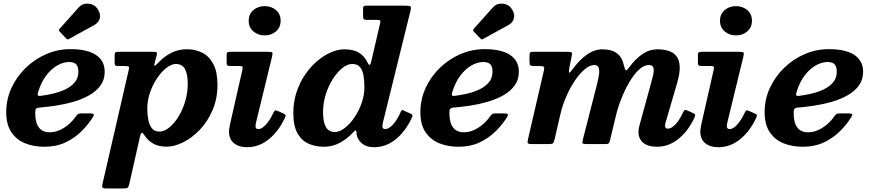

<svg xmlns="http://www.w3.org/2000/svg" viewBox="-20 -812 4909 1082"><path d="M527.5 -765Q516 -781 496.8 -787.5Q477.5 -794 457.8 -790.2Q438 -786.5 424 -770.5L316.5 -650.5Q308 -642.5 316.5 -633.5L353 -595.5Q358 -590.5 361.2 -590Q364.5 -589.5 370.5 -593.5L511.5 -671Q537.5 -685 542.8 -711.2Q548 -737.5 527.5 -765ZM15 -180Q15 -110 44 -67Q73 -24 121.5 -4.5Q170 15 230 15Q297 15 348.5 -9.2Q400 -33.5 438.2 -71.2Q476.5 -109 502.5 -150.5Q511 -164 507.5 -168.5Q504 -173 485.5 -173H440Q426 -173 421 -170Q416 -167 410.5 -160Q392.5 -133.5 368.5 -112.5Q344.5 -91.5 316.8 -79Q289 -66.5 259.5 -66.5Q219.5 -66.5 199 -93.8Q178.5 -121 178.5 -176.5Q178.5 -192 182.8 -198.2Q187 -204.5 200.5 -205.5Q243.5 -209 293.8 -216.5Q344 -224 392.8 -238Q441.5 -252 481.8 -274.5Q522 -297 546 -329.8Q570 -362.5 570 -407.5Q570 -469 521.2 -502Q472.5 -535 377 -535Q305.5 -535 240.2 -506.8Q175 -478.5 124.2 -429Q73.5 -379.5 44.2 -315.5Q15 -251.5 15 -180ZM210 -272Q195 -270 193 -275.8Q191 -281.5 196 -297Q212.5 -349.5 240.5 -386.5Q268.5 -423.5 302.5 -443Q336.5 -462.5 369.5 -462.5Q397 -462.5 409.2 -449.8Q421.5 -437 421.5 -408Q421.5 -374 402.8 -350.2Q384 -326.5 353 -310.8Q322 -295 284.8 -285.8Q247.5 -276.5 210 -272Z M649 -520Q635.5 -520 630.8 -517Q626 -514 626 -499.5V-463Q626 -449 628.8 -444.5Q631.5 -440 645.5 -440H686.5Q705 -440 706.5 -434.8Q708 -429.5 705 -416L558 222.5Q554.5 237.5 557 243.8Q559.5 250 580 250H678Q695.5 250 700.2 244.8Q705 239.5 708.5 225.5L768.5 -41Q773 -61.5 778.2 -63.8Q783.5 -66 796 -46.5Q815.5 -18 845.2 -1.8Q875 14.5 918.5 14.5Q963 14.5 1013 -10.5Q1063 -35.5 1106.8 -81.5Q1150.5 -127.5 1178 -191.8Q1205.5 -256 1205.5 -334.5Q1205.5 -407 1182.2 -451Q1159 -495 1119.8 -514.8Q1080.5 -534.5 1033.5 -534.5Q984.5 -534.5 943.8 -513.5Q903 -492.5 871 -457.5Q853 -438.5 850.5 -441.5Q848 -444.5 853 -463L863 -500.5Q866.5 -514.5 862.5 -517.2Q858.5 -520 842.5 -520ZM810 -199.5Q810 -246.5 825.5 -291Q841 -335.5 865.8 -372Q890.5 -408.5 918.5 -430Q946.5 -451.5 971 -451.5Q1006.5 -451.5 1022.2 -423.2Q1038 -395 1038 -339.5Q1038 -289.5 1023.8 -241.5Q1009.5 -193.5 986 -155Q962.5 -116.5 934.2 -93.5Q906 -70.5 878.5 -70.5Q851.5 -70.5 836.8 -88.2Q822 -106 816 -135.5Q810 -165 810 -199.5Z M1513 -492.5Q1517.5 -511.5 1514.2 -515.8Q1511 -520 1489 -520H1278Q1266 -520 1261.5 -517Q1257 -514 1257 -501.5V-462Q1257 -447.5 1260.8 -443.8Q1264.5 -440 1279 -440H1326Q1343.5 -440 1346.2 -436Q1349 -432 1345.5 -417L1276.5 -112.5Q1275 -104.5 1272.8 -92Q1270.5 -79.5 1270.5 -70Q1270.5 -29 1297.5 -5.8Q1324.5 17.5 1372.5 17.5Q1438.5 17.5 1493 -25.8Q1547.5 -69 1582 -141Q1588 -153 1589.5 -159.5Q1591 -166 1579 -171.5L1547 -186Q1533 -192 1529 -188.8Q1525 -185.5 1519 -173Q1500.5 -133.5 1477.8 -109Q1455 -84.5 1436 -84.5Q1420 -84.5 1420 -101Q1420 -105 1420.8 -110.5Q1421.5 -116 1422.5 -120ZM1381.5 -695Q1381.5 -657.5 1408 -635Q1434.5 -612.5 1471.5 -612.5Q1509 -612.5 1535.2 -635Q1561.5 -657.5 1561.5 -695Q1561.5 -733 1535.2 -755.2Q1509 -777.5 1471.5 -777.5Q1434.5 -777.5 1408 -755.2Q1381.5 -733 1381.5 -695Z M2033.5 -320Q2033.5 -274 2017.2 -229Q2001 -184 1975.5 -147.5Q1950 -111 1921.2 -89.5Q1892.5 -68 1867.5 -68Q1832.5 -68 1816.5 -96.2Q1800.5 -124.5 1800.5 -180Q1800.5 -230.5 1815.5 -278.8Q1830.5 -327 1855.2 -366Q1880 -405 1908.8 -428.2Q1937.5 -451.5 1965 -451.5Q1995 -451.5 2009.5 -433.2Q2024 -415 2028.8 -385Q2033.5 -355 2033.5 -320ZM2301 -149Q2306 -159.5 2304.2 -163.5Q2302.5 -167.5 2292.5 -172L2256.5 -188.5Q2248.5 -192.5 2245.2 -191.2Q2242 -190 2238.5 -182Q2219.5 -138 2195.5 -111.2Q2171.5 -84.5 2151 -84.5Q2135 -84.5 2135 -101Q2135 -105 2135.8 -110.5Q2136.5 -116 2137.5 -120L2294 -754.5Q2298 -772 2293 -776Q2288 -780 2266 -780H2042.5Q2031.5 -780 2028.8 -776Q2026 -772 2026 -760.5V-720Q2026 -707.5 2030.2 -703.8Q2034.5 -700 2046.5 -700H2106Q2120.5 -700 2122.5 -695.2Q2124.5 -690.5 2122 -680L2071 -461Q2067 -445 2062 -446Q2057 -447 2049 -463.5Q2033 -497 2002.2 -515.5Q1971.5 -534 1920 -534Q1884.5 -534 1845 -517Q1805.5 -500 1767.8 -468.2Q1730 -436.5 1699.8 -392.2Q1669.5 -348 1651.2 -293Q1633 -238 1633 -175Q1633 -102.5 1656.5 -61Q1680 -19.5 1719 -2.2Q1758 15 1805 15Q1854.5 15 1895.8 -7.5Q1937 -30 1970 -66Q1979 -76 1983.5 -77Q1988 -78 1988.5 -68.5Q1989 -65.5 1989.2 -60.2Q1989.5 -55 1991 -46.5Q2000 -18.5 2023.8 -0.5Q2047.5 17.5 2087.5 17.5Q2156 17.5 2211.2 -28Q2266.5 -73.5 2301 -149Z M2861.5 -765Q2850 -781 2830.8 -787.5Q2811.5 -794 2791.8 -790.2Q2772 -786.5 2758 -770.5L2650.5 -650.5Q2642 -642.5 2650.5 -633.5L2687 -595.5Q2692 -590.5 2695.2 -590Q2698.5 -589.5 2704.5 -593.5L2845.5 -671Q2871.5 -685 2876.8 -711.2Q2882 -737.5 2861.5 -765ZM2349 -180Q2349 -110 2378 -67Q2407 -24 2455.5 -4.5Q2504 15 2564 15Q2631 15 2682.5 -9.2Q2734 -33.5 2772.2 -71.2Q2810.5 -109 2836.5 -150.5Q2845 -164 2841.5 -168.5Q2838 -173 2819.5 -173H2774Q2760 -173 2755 -170Q2750 -167 2744.5 -160Q2726.5 -133.5 2702.5 -112.5Q2678.5 -91.5 2650.8 -79Q2623 -66.5 2593.5 -66.5Q2553.5 -66.5 2533 -93.8Q2512.5 -121 2512.5 -176.5Q2512.5 -192 2516.8 -198.2Q2521 -204.5 2534.5 -205.5Q2577.5 -209 2627.8 -216.5Q2678 -224 2726.8 -238Q2775.5 -252 2815.8 -274.5Q2856 -297 2880 -329.8Q2904 -362.5 2904 -407.5Q2904 -469 2855.2 -502Q2806.5 -535 2711 -535Q2639.5 -535 2574.2 -506.8Q2509 -478.5 2458.2 -429Q2407.5 -379.5 2378.2 -315.5Q2349 -251.5 2349 -180ZM2544 -272Q2529 -270 2527 -275.8Q2525 -281.5 2530 -297Q2546.5 -349.5 2574.5 -386.5Q2602.5 -423.5 2636.5 -443Q2670.5 -462.5 2703.5 -462.5Q2731 -462.5 2743.2 -449.8Q2755.5 -437 2755.5 -408Q2755.5 -374 2736.8 -350.2Q2718 -326.5 2687 -310.8Q2656 -295 2618.8 -285.8Q2581.5 -276.5 2544 -272Z M2985 -520Q2970 -520 2967 -515.5Q2964 -511 2964 -496V-463Q2964 -446.5 2969 -443.2Q2974 -440 2990 -440H3019Q3040.5 -440 3044.8 -435.2Q3049 -430.5 3045 -414.5L2956 -30Q2951.5 -11.5 2954.2 -5.8Q2957 0 2981 0H3074.5Q3092 0 3096.8 -5.2Q3101.5 -10.5 3104.5 -23.5L3138 -168Q3149.5 -218.5 3171 -268Q3192.5 -317.5 3219.5 -357.5Q3246.5 -397.5 3275 -421.5Q3303.5 -445.5 3329 -445.5Q3347.5 -445.5 3353.2 -432Q3359 -418.5 3355.8 -393.8Q3352.5 -369 3343.5 -334L3265 -27Q3261 -10 3263 -5Q3265 0 3286 0H3390.5Q3406 0 3410.2 -4.5Q3414.5 -9 3417.5 -21L3451.5 -162Q3463.5 -212 3484 -262.2Q3504.5 -312.5 3529.5 -354Q3554.5 -395.5 3582 -420.5Q3609.5 -445.5 3635.5 -445.5Q3658.5 -445.5 3662.5 -429.5Q3666.5 -413.5 3659.8 -385.2Q3653 -357 3642.5 -320L3584.5 -108.5Q3582 -100 3580 -88.8Q3578 -77.5 3578 -68Q3578 -30.5 3604.5 -7.8Q3631 15 3682 15Q3748.5 15 3802.8 -28.8Q3857 -72.5 3890.5 -143Q3899 -160 3897.2 -165.5Q3895.5 -171 3880 -177.5L3855.5 -188.5Q3843 -194 3839 -192.2Q3835 -190.5 3829.5 -179Q3809.5 -135.5 3786.5 -111.2Q3763.5 -87 3744 -87Q3728 -87 3728 -103.5Q3728 -111.5 3732 -125.5L3795 -341Q3812 -398.5 3810.5 -436Q3809 -473.5 3792.2 -495Q3775.5 -516.5 3747.8 -525.2Q3720 -534 3684.5 -534Q3640 -534 3600.8 -507.5Q3561.5 -481 3526 -433Q3513 -415 3508 -415.5Q3503 -416 3497.5 -437.5Q3486.5 -490 3456.5 -512Q3426.5 -534 3375 -534Q3330 -534 3287.8 -504.5Q3245.5 -475 3208.5 -424Q3191.5 -400.5 3187.8 -402.5Q3184 -404.5 3188 -427.5L3202.5 -500Q3205.5 -514.5 3199.8 -517.2Q3194 -520 3177 -520Z M4169 -492.5Q4173.5 -511.5 4170.2 -515.8Q4167 -520 4145 -520H3934Q3922 -520 3917.5 -517Q3913 -514 3913 -501.5V-462Q3913 -447.5 3916.8 -443.8Q3920.5 -440 3935 -440H3982Q3999.5 -440 4002.2 -436Q4005 -432 4001.5 -417L3932.5 -112.5Q3931 -104.5 3928.8 -92Q3926.5 -79.5 3926.5 -70Q3926.5 -29 3953.5 -5.8Q3980.5 17.5 4028.5 17.5Q4094.5 17.5 4149 -25.8Q4203.5 -69 4238 -141Q4244 -153 4245.5 -159.5Q4247 -166 4235 -171.5L4203 -186Q4189 -192 4185 -188.8Q4181 -185.5 4175 -173Q4156.5 -133.5 4133.8 -109Q4111 -84.5 4092 -84.5Q4076 -84.5 4076 -101Q4076 -105 4076.8 -110.5Q4077.5 -116 4078.5 -120ZM4037.5 -695Q4037.5 -657.5 4064 -635Q4090.5 -612.5 4127.5 -612.5Q4165 -612.5 4191.2 -635Q4217.5 -657.5 4217.5 -695Q4217.5 -733 4191.2 -755.2Q4165 -777.5 4127.5 -777.5Q4090.5 -777.5 4064 -755.2Q4037.5 -733 4037.5 -695Z M4289 -180Q4289 -110 4318 -67Q4347 -24 4395.5 -4.5Q4444 15 4504 15Q4571 15 4622.5 -9.2Q4674 -33.5 4712.2 -71.2Q4750.5 -109 4776.5 -150.5Q4785 -164 4781.5 -168.5Q4778 -173 4759.5 -173H4714Q4700 -173 4695 -170Q4690 -167 4684.5 -160Q4666.5 -133.5 4642.5 -112.5Q4618.5 -91.5 4590.8 -79Q4563 -66.5 4533.5 -66.5Q4493.5 -66.5 4473 -93.8Q4452.5 -121 4452.5 -176.5Q4452.5 -192 4456.8 -198.2Q4461 -204.5 4474.5 -205.5Q4517.5 -209 4567.8 -216.5Q4618 -224 4666.8 -238Q4715.5 -252 4755.8 -274.5Q4796 -297 4820 -329.8Q4844 -362.5 4844 -407.5Q4844 -469 4795.2 -502Q4746.5 -535 4651 -535Q4579.5 -535 4514.2 -506.8Q4449 -478.5 4398.2 -429Q4347.5 -379.5 4318.2 -315.5Q4289 -251.5 4289 -180ZM4484 -272Q4469 -270 4467 -275.8Q4465 -281.5 4470 -297Q4486.5 -349.5 4514.5 -386.5Q4542.5 -423.5 4576.5 -443Q4610.5 -462.5 4643.5 -462.5Q4671 -462.5 4683.2 -449.8Q4695.5 -437 4695.5 -408Q4695.5 -374 4676.8 -350.2Q4658 -326.5 4627 -310.8Q4596 -295 4558.8 -285.8Q4521.5 -276.5 4484 -272Z"/></svg>

Font: Besley
Style: Bold Italic
Weight: 700
Italic angle: -13°
Designer: Owen Earl
Foundry: indestructible type*
Version: Version 2.001